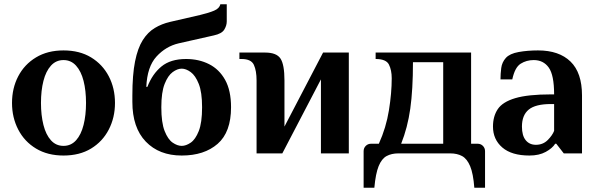

<svg xmlns="http://www.w3.org/2000/svg" viewBox="-20 -715 2785 895"><path d="M276 10Q202 10 148 -22.5Q94 -55 65 -111Q36 -167 36 -235Q36 -304 65 -359.5Q94 -415 148 -447.5Q202 -480 276 -480Q351 -480 404.5 -447.5Q458 -415 487 -359.5Q516 -304 516 -235Q516 -167 487 -111Q458 -55 404.5 -22.5Q351 10 276 10ZM276 -35Q311 -35 334.5 -61Q358 -87 369.5 -132.5Q381 -178 381 -235Q381 -293 369.5 -338Q358 -383 334.5 -409Q311 -435 276 -435Q241 -435 217.5 -409Q194 -383 182.5 -338Q171 -293 171 -235Q171 -178 182.5 -132.5Q194 -87 217.5 -61Q241 -35 276 -35Z M827 10Q722 10 659.5 -55Q597 -120 597 -240V-270Q597 -366 609.5 -428.5Q622 -491 645.5 -528Q669 -565 701.5 -584.5Q734 -604 773 -613L912 -645Q954 -655 978.5 -665.5Q1003 -676 1007 -695H1037V-615Q1037 -596 1025.5 -577Q1014 -558 977 -550L813 -513Q753 -499 709.5 -451.5Q666 -404 662 -310H667Q690 -370 732.5 -405Q775 -440 847 -440Q907 -440 954.5 -416Q1002 -392 1029.5 -342.5Q1057 -293 1057 -215Q1057 -99 994.5 -44.5Q932 10 827 10ZM827 -35Q847 -35 869 -50Q891 -65 906.5 -104Q922 -143 922 -215Q922 -285 906.5 -324Q891 -363 869 -379Q847 -395 827 -395Q807 -395 785 -379Q763 -363 747.5 -324Q732 -285 732 -215Q732 -143 747.5 -104Q763 -65 785 -50Q807 -35 827 -35Z M1176 0V-340Q1176 -385 1163.5 -412.5Q1151 -440 1106 -440H1096V-470H1216Q1269 -470 1287.5 -442Q1306 -414 1306 -340V-125L1486 -470H1606V0H1476V-345L1296 0Z M1675 160V-10Q1675 -25 1685 -35Q1695 -45 1710 -45H1746Q1780 -120 1793 -201Q1806 -282 1806 -350Q1806 -388 1793 -414Q1780 -440 1731 -440V-470H2176V-45H2206Q2221 -45 2231 -35Q2241 -25 2241 -10V160H2191Q2186 94 2171.5 59.5Q2157 25 2134 12.5Q2111 0 2079 0H1837Q1805 0 1782 12.5Q1759 25 1745 59.5Q1731 94 1725 160ZM1850 -45H2046V-425H1905Q1905 -297 1892.5 -208.5Q1880 -120 1850 -45Z M2448 10Q2365 10 2321.5 -27.5Q2278 -65 2278 -125Q2278 -173 2300.5 -206.5Q2323 -240 2382 -257.5Q2441 -275 2548 -275H2563Q2563 -365 2538 -400Q2513 -435 2468 -435Q2434 -435 2407 -418Q2380 -401 2368 -345H2313Q2313 -371 2316.5 -398Q2320 -425 2338 -445Q2356 -465 2397.5 -472.5Q2439 -480 2488 -480Q2586 -480 2639.5 -428Q2693 -376 2693 -270V0H2608L2573 -45H2568Q2555 -24 2524 -7Q2493 10 2448 10ZM2478 -40Q2511 -40 2533 -62Q2555 -84 2563 -105V-230H2548Q2476 -230 2444.5 -204Q2413 -178 2413 -125Q2413 -83 2430.5 -61.5Q2448 -40 2478 -40Z"/></svg>

Font: El Messiri
Style: Bold
Weight: 700
Designer: Mohamed Gaber
Foundry: Kief Type Foundry
Version: Version 2.020; ttfautohint (v1.8.3)